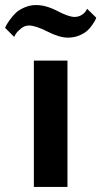

<svg xmlns="http://www.w3.org/2000/svg" viewBox="-74 -740 401 760"><path d="M195 -591Q161 -591 114 -615Q67 -639 40 -639Q24 -639 9.5 -627.5Q-5 -616 -12 -605L-18 -594L-54 -630Q-52 -634 -49 -640Q-46 -646 -35 -661.5Q-24 -677 -11.5 -689Q1 -701 23 -710.5Q45 -720 69 -720Q108 -720 153 -696.5Q198 -673 221 -673Q237 -673 249.5 -681Q262 -689 266 -697L271 -705L307 -670Q306 -667 303.5 -661.5Q301 -656 292 -642.5Q283 -629 271.5 -618.5Q260 -608 239.5 -599.5Q219 -591 195 -591ZM60 0V-500H193V0Z"/></svg>

Font: Arsenal
Style: Bold
Weight: 700
Designer: Andrij Shevchenko
Foundry: Stairsfor
Version: Version 2.001;PS 002.001;hotconv 1.0.88;makeotf.lib2.5.64775